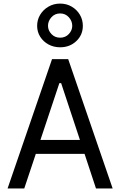

<svg xmlns="http://www.w3.org/2000/svg" viewBox="-20 -1060 676 1080"><path d="M116.5 0H22.7L272.7 -727.3H363.6L613.6 0H519.9L455.6 -194.6H181.5ZM313.9 -592.3 207.4 -272.7H429.7L323.9 -592.3ZM188.9 -914.8Q188.9 -948.9 206.1 -977.3Q223.4 -1005.7 252.7 -1022.7Q282 -1039.8 318.2 -1039.8Q354.4 -1039.8 383.3 -1022.7Q412.3 -1005.7 429.2 -977.3Q446 -948.9 446 -914.8Q446 -863.6 409.3 -828.8Q372.5 -794 318.2 -794Q282 -794 252.7 -810Q223.4 -826 206.1 -853.3Q188.9 -880.7 188.9 -914.8ZM250 -914.8Q250 -889.2 269.2 -868.6Q288.4 -848 318.2 -848Q348 -848 367.2 -868.6Q386.4 -889.2 386.4 -914.8Q386.4 -941.4 367.2 -962.9Q348 -984.4 318.2 -984.4Q288.4 -984.4 269.2 -962.9Q250 -941.4 250 -914.8Z"/></svg>

Font: Interface
Style: Regular
Weight: 400
Designer: Rasmus Andersson
Foundry: rsms
Version: Version 1.8